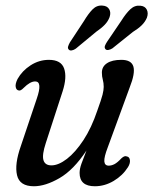

<svg xmlns="http://www.w3.org/2000/svg" viewBox="-20 -656 547 685"><path d="M432 -98Q442 -96.5 443.5 -84.8Q445 -73 436.5 -59.5Q417.5 -29.5 385.5 -10.5Q353.5 8.5 318.5 8.5Q264 8.5 264 -39Q264 -53.5 270.5 -71.8Q277 -90 288.5 -119Q242.5 -49.5 192.2 -20.5Q142 8.5 101 8.5Q50 8.5 40.8 -30.8Q31.5 -70 54 -134L111 -303.5Q132.5 -365.5 105.5 -365.5Q87.5 -365.5 64.5 -342.5Q53 -330.5 46 -333.5Q38 -335 36 -345.8Q34 -356.5 42.5 -374Q59 -403.5 89.2 -423Q119.5 -442.5 154.5 -442.5Q198 -442.5 208.8 -411.5Q219.5 -380.5 203.5 -330.5L143.5 -146Q129.5 -103.5 135 -84.8Q140.5 -66 163.5 -66Q188.5 -66 218.8 -89.2Q249 -112.5 277.8 -156.2Q306.5 -200 327 -261Q341.5 -301 345.8 -318Q350 -335 350 -346Q350 -360 346.8 -371.5Q343.5 -383 343.5 -397Q343.5 -418.5 361.8 -430.5Q380 -442.5 413 -442.5Q448.5 -442.5 455.8 -418.8Q463 -395 442.5 -343.5L364.5 -130.5Q351 -95.5 352.2 -80.2Q353.5 -65 368 -65Q377.5 -65 388 -70.2Q398.5 -75.5 413.5 -91.5Q424.5 -101.5 432 -98ZM279.5 -581Q295 -607 310.2 -622.5Q325.5 -638 346 -636Q362.5 -635 369.5 -623.2Q376.5 -611.5 371 -595Q365.5 -580 353.8 -567.8Q342 -555.5 323 -542.5L250.5 -482.5Q243.5 -477.5 236.2 -476.2Q229 -475 225.5 -479Q221 -483.5 223 -490.2Q225 -497 229.5 -505ZM413.5 -583Q429.5 -608.5 445.2 -623.2Q461 -638 481.5 -635.5Q497.5 -634 503.8 -621.5Q510 -609 504 -592.5Q497.5 -577.5 485.5 -565.8Q473.5 -554 454 -542L381 -483.5Q374 -479 366.8 -477.8Q359.5 -476.5 356 -481Q352 -486 354.5 -492.8Q357 -499.5 362 -507Z"/></svg>

Font: Fraunces 144pt SuperSoft
Style: Italic
Weight: 400
Italic angle: -16°
Version: Version 1.000;[b76b70a41]